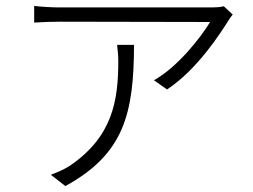

<svg xmlns="http://www.w3.org/2000/svg" viewBox="-20 -558 852 646"><path d="M95 -482C122 -484 155 -485 183 -485L687 -484C655 -431 577 -332 498 -288L542 -257C644 -324 722 -447 748 -488C752 -495 758 -503 763 -509L733 -537C723 -534 706 -533 695 -533H183C155 -533 121 -535 95 -538ZM151 30 200 68C399 -41 430 -178 431 -407H374C376 -388 378 -371 378 -354C378 -221 360 -98 213 1C194 13 170 23 151 30Z"/></svg>

Font: GenEiGothic-pro-Light
Style: Regular
Weight: 300
Designer: Ryoko NISHIZUKA (kana & ideographs); Paul D. Hunt (Latin, Greek & Cyrillic); Wenlong ZHANG (bopomofo); Sandoll Communica
Foundry: Adobe Systems Incorporated; o_tamon
Version: Version 1.000.140830